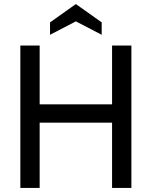

<svg xmlns="http://www.w3.org/2000/svg" viewBox="-20 -924 746 944"><path d="M80 0V-700H175V-411H531V-700H626V0H531V-321H175V0ZM226 -753V-814L353 -904L480 -814V-753L353 -819Z"/></svg>

Font: Cabin VF Beta
Style: Regular
Weight: 400
Designer: Pablo Impallari
Foundry: Pablo Impallari. http://www.impallari.com Igino Marini. http://www.ikern.com
Version: Version 2.200